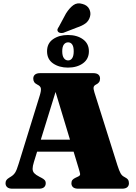

<svg xmlns="http://www.w3.org/2000/svg" viewBox="-20 -1143 825 1163"><path d="M177.5 -297H468L468.5 -224.5H176.5ZM257 -33Q257 -18 247 -9Q237 0 215.5 0H55Q34 0 23.8 -9Q13.5 -18 13.5 -33Q13.5 -44 18.5 -51.5Q23.5 -59 35.5 -66.5L46 -73Q62.5 -83 72 -98Q81.5 -113 92.5 -149.5L221 -565Q230 -594.5 227.5 -608Q225 -621.5 207 -630Q193 -637 187.2 -645.8Q181.5 -654.5 181.5 -667Q181.5 -682.5 192 -691.2Q202.5 -700 224 -700H544Q565.5 -700 575.8 -691.2Q586 -682.5 586 -667Q586 -653.5 579.8 -645Q573.5 -636.5 562 -631Q549.5 -625 547.2 -615Q545 -605 552 -583L691 -142.5Q701.5 -109.5 710 -94Q718.5 -78.5 732 -72Q749.5 -63 755.2 -54.8Q761 -46.5 761 -33Q761 -18 750.8 -9Q740.5 0 719 0H454.5Q432.5 0 422.5 -9Q412.5 -18 412.5 -33Q412.5 -45.5 418.8 -53Q425 -60.5 438 -66.5L454 -74Q467 -80 465.2 -90Q463.5 -100 456.5 -123L308.5 -612.5L329.5 -628L185.5 -162Q177.5 -136.5 177.5 -120.8Q177.5 -105 187.2 -94.2Q197 -83.5 218.5 -72.5L232 -65.5Q243.5 -59.5 250.2 -52.5Q257 -45.5 257 -33ZM391.5 -733.5Q338 -733.5 301.5 -758.8Q265 -784 265 -832.5Q265 -880.5 301.5 -905.8Q338 -931 391.5 -931Q446.5 -931 482.5 -905Q518.5 -879 518.5 -832.5Q518.5 -785.5 482.5 -759.5Q446.5 -733.5 391.5 -733.5ZM392.5 -886.5Q377 -886.5 367 -873.5Q357 -860.5 357 -832.5Q357 -804.5 367 -790.8Q377 -777 392.5 -777Q408.5 -777 417.5 -791Q426.5 -805 426.5 -832.5Q426.5 -860 417.5 -873.2Q408.5 -886.5 392.5 -886.5ZM379.5 -1061Q400.5 -1094.5 424.2 -1111.8Q448 -1129 480 -1119Q509.5 -1111 520.8 -1088Q532 -1065 525 -1041.5Q518 -1016.5 498.5 -1001.8Q479 -987 445.5 -976L364.5 -944.5Q355 -942 345.5 -943.5Q336 -945 331 -951.5Q326 -959 328.5 -966.2Q331 -973.5 336.5 -981Z"/></svg>

Font: Fraunces Black
Style: Regular
Weight: 900
Version: Version 1.000;[b76b70a41]